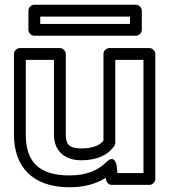

<svg xmlns="http://www.w3.org/2000/svg" viewBox="-20 -756 725 811"><path d="M323 -79C388 -79 436 -100 463 -140C466 -144 467 -150 467 -154V-503H586V-25H476L473 -56C473 -56 465 -107 430 -72C397 -39 349 -15 274 -15C141 -15 89 -76 89 -187V-503H208V-186C208 -121 251 -79 323 -79ZM453 25H611C622 25 636 15 636 0V-528C636 -539 626 -553 611 -553H442C431 -553 417 -543 417 -528V-162C402 -143 374 -129 323 -129C272 -129 258 -147 258 -186V-528C258 -539 248 -553 233 -553H64C53 -553 39 -543 39 -528V-187C39 -52 117 35 274 35C337 35 387 20 427 -5C428 12 436 25 453 25ZM529 -655H150V-686H529ZM554 -605C565 -605 579 -615 579 -630V-711C579 -722 569 -736 554 -736H125C114 -736 100 -726 100 -711V-630C100 -619 110 -605 125 -605Z"/></svg>

Font: Asimov
Style: XWidOu
Weight: 500
Designer: Google
Version: Version 2.000980; 2014